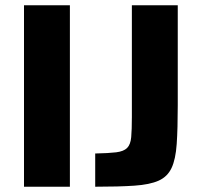

<svg xmlns="http://www.w3.org/2000/svg" viewBox="-20 -708 762 728"><path d="M71 0V-688H245V0ZM341 0V-126Q392 -127 420.5 -130.5Q449 -134 462 -147Q475 -160 477.5 -188Q480 -216 480 -264V-688H654V-309Q654 -220 650 -162Q646 -104 630.5 -71Q615 -38 581.5 -23Q548 -8 489.5 -4Q431 0 341 0Z"/></svg>

Font: Saira Thin
Style: Bold
Weight: 700
Version: Version 1.101